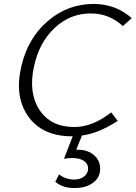

<svg xmlns="http://www.w3.org/2000/svg" viewBox="-20 -684 687 972"><path d="M439 -616Q335 -616 256.5 -542.5Q178 -469 152 -347Q123 -214 180 -127.5Q237 -41 356 -41Q449 -41 543 -115L576 -72Q479 -9 395 2L366 74H374Q424 74 456 101.5Q488 129 487 173Q486 216 450 242Q414 268 357 268Q296 268 260 236L279 199Q313 225 356 225Q388 225 407 208.5Q426 192 426 170Q427 146 405.5 131Q384 116 346 116Q323 116 304 120L348 6H344Q195 6 123.5 -94Q52 -194 88 -348Q121 -491 222 -577.5Q323 -664 454 -664Q566 -664 647 -592L602 -552Q533 -616 439 -616Z"/></svg>

Font: EauTestText Semilight
Style: Italic
Weight: 300
Italic angle: -12°
Designer: Christian Thalmann (Catharsis Fonts)
Version: Version 0.001;PS 000.001;hotconv 1.0.88;makeotf.lib2.5.64775